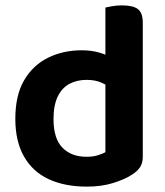

<svg xmlns="http://www.w3.org/2000/svg" viewBox="-20 -679 613 714"><path d="M372 -113V-419H511V-96Q511 -73 501 -57.5Q491 -42 470 -29Q444 -12 401 1.5Q358 15 303 15Q221 15 161.5 -12.5Q102 -40 69.5 -96.5Q37 -153 37 -237Q37 -325 70 -381Q103 -437 159 -464.5Q215 -492 284 -492Q320 -492 349 -483.5Q378 -475 396 -464V-348Q381 -361 357.5 -371.5Q334 -382 302 -382Q266 -382 238 -367Q210 -352 194.5 -319.5Q179 -287 179 -236Q179 -164 212 -130Q245 -96 302 -96Q326 -96 343.5 -101.5Q361 -107 372 -113ZM511 -391H372V-651Q380 -653 397.5 -656Q415 -659 434 -659Q475 -659 493 -645Q511 -631 511 -594Z"/></svg>

Font: BalooTamma2Bold
Style: Bold
Weight: 700
Designer: Divya Kowshik, Shuchita Grover and Ek Type
Foundry: Ek Type
Version: Version 1.700